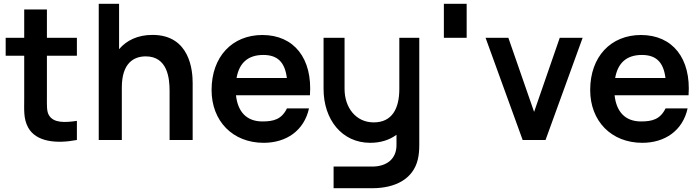

<svg xmlns="http://www.w3.org/2000/svg" viewBox="-20 -740 3702 1015"><path d="M386.5 0V-101C319 -91 263 -90.5 239 -130.5C226 -151 228 -184.5 228 -227.5V-445.5H386.5V-540H228V-690H108V-540H10V-445.5H108V-220.5C108 -158.5 103.5 -113 128.5 -66.5C170.5 11 279.5 20.5 386.5 0Z M876.5 -260V0H998.5V-301.5C998.5 -365.5 985 -555.5 786 -555.5C708 -555.5 649 -526.5 609.5 -480V-720H502V0H624V-277.5C624 -408.5 689 -442 750.5 -442C865.5 -442 876.5 -326.5 876.5 -260Z M1374 15C1492.5 15 1587.5 -48.5 1613.5 -167H1497C1468.5 -109 1426.5 -98 1367 -98C1285 -98 1237 -147.5 1227.5 -236.5H1618.5C1632.5 -431 1534.5 -555 1367 -555C1208 -555 1098.5 -441 1098.5 -264C1098.5 -100 1210 15 1374 15ZM1230.5 -327.5C1244.5 -407.5 1291 -449.5 1372 -449.5C1446.5 -449.5 1486 -412 1496.5 -327.5Z M1690.5 -270C1690.5 -108 1787.5 15 1937 15C1993 15 2039.5 -0.5 2076 -27.5V24C2077.5 101 2023 140.5 1948 140.5H1743.5V255H1947.5C2069.5 255 2164.5 206.5 2189 102C2194.5 78 2196.5 54 2196.5 26V-540H2091V-270C2091 -165.5 2052.5 -93 1955.5 -93C1861.5 -93 1801.5 -171 1801.5 -270V-540H1690.5Z M2326.5 -540H2447V-720H2326.5Z M2743 0H2864L3060 -540H2939L2803.5 -148.5L2667.5 -540H2547Z M3375.5 15C3494 15 3589 -48.5 3615 -167H3498.5C3470 -109 3428 -98 3368.5 -98C3286.5 -98 3238.5 -147.5 3229 -236.5H3620C3634 -431 3536 -555 3368.5 -555C3209.5 -555 3100 -441 3100 -264C3100 -100 3211.5 15 3375.5 15ZM3232 -327.5C3246 -407.5 3292.5 -449.5 3373.5 -449.5C3448 -449.5 3487.5 -412 3498 -327.5Z"/></svg>

Font: Eudonet
Style: Bold
Weight: 700
Designer: Mikhail Sharanda
Foundry: Mikhail Sharanda
Version: Version 4.503;Glyphs 3.1.2 (3151)